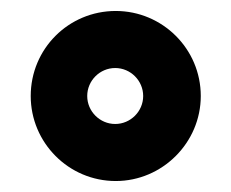

<svg xmlns="http://www.w3.org/2000/svg" viewBox="-20 -704 422 350"><path d="M346 -529C346 -615 276 -684 191 -684C105 -684 36 -615 36 -529C36 -444 105 -374 191 -374C276 -374 346 -444 346 -529ZM241 -529C241 -501 218 -478 190 -478C162 -478 139 -501 139 -529C139 -557 162 -580 190 -580C218 -580 241 -557 241 -529Z"/></svg>

Font: Righteous
Style: Regular
Weight: 400
Designer: Astigmatic (AOETI)
Foundry: Astigmatic (AOETI)
Version: Version 1.000